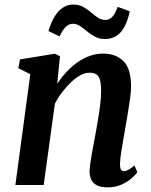

<svg xmlns="http://www.w3.org/2000/svg" viewBox="-20 -794 648 824"><path d="M225.5 -434.5Q243.5 -461.5 265.2 -485Q287 -508.5 312 -526.2Q337 -544 364.8 -554Q392.5 -564 422.5 -564Q476.5 -564 509.5 -532Q542.5 -500 542.5 -421Q542.5 -402 538.2 -371.2Q534 -340.5 528.5 -307Q523 -273.5 518 -246.5Q514 -221 508.8 -192.5Q503.5 -164 499.5 -137.2Q495.5 -110.5 495 -90Q495 -72.5 499.5 -66Q504 -59.5 511 -59.5Q520 -59.5 530.5 -65Q541 -70.5 557 -83.5L569.5 -55Q565 -47.5 548 -31.8Q531 -16 504.2 -3Q477.5 10 441.5 10Q411 10 394.2 0.5Q377.5 -9 370.8 -25Q364 -41 364.5 -61Q365 -74 367.5 -92.5Q370 -111 373.8 -132.5Q377.5 -154 381.8 -176.2Q386 -198.5 390 -219.5Q393.5 -240.5 397.8 -264.5Q402 -288.5 405.8 -313.5Q409.5 -338.5 411.8 -362.8Q414 -387 414 -408Q413.5 -437 408.5 -453Q403.5 -469 392.5 -475.5Q381.5 -482 363.5 -482Q345.5 -482 325.5 -471.2Q305.5 -460.5 285.8 -442Q266 -423.5 247.8 -399.8Q229.5 -376 215.5 -349L167.5 0H46L110 -475.5L58.5 -501.5L66 -539L215.5 -563.5L237.5 -552.5ZM188 -661Q199.5 -699 215.2 -724.2Q231 -749.5 251 -762Q271 -774.5 293.5 -774.5Q319 -774.5 337 -764.5Q355 -754.5 370 -741.5Q385 -728.5 399.8 -718.5Q414.5 -708.5 432.5 -708.5Q448 -708.5 460.8 -720.5Q473.5 -732.5 485 -764.5L537 -745.5Q528 -703.5 513 -677Q498 -650.5 477.2 -638.5Q456.5 -626.5 431 -626.5Q407 -626.5 388.2 -636.2Q369.5 -646 353.8 -659.2Q338 -672.5 323.5 -682.2Q309 -692 293 -692Q276 -692 262.5 -679Q249 -666 235.5 -637.5Z"/></svg>

Font: Merriweather 28pt SemiBold
Style: Italic
Weight: 600
Italic angle: -7.8°
Version: Version 2.101